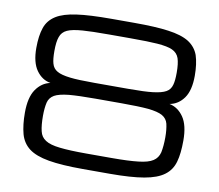

<svg xmlns="http://www.w3.org/2000/svg" viewBox="-84 -866 1119 981"><g transform="rotate(10 475.5 -375.5)"><path d="M793 -552.7Q793 -599.6 784.2 -626.5Q774.9 -653.3 748 -665.5Q722.7 -677.2 668.9 -681.2Q626 -684.6 528.8 -684.6H422.4Q324.2 -684.6 282.7 -681.2Q228.5 -677.2 203.1 -665.5Q176.3 -653.3 167.5 -626.5Q158.2 -601.6 158.2 -552.7Q158.2 -510.7 164.6 -488.8Q171.4 -463.4 193.4 -451.2Q214.8 -438.5 261.7 -433.1Q301.3 -428.2 388.2 -428.2H563Q649.9 -428.2 689.5 -433.1Q736.3 -438.5 758.3 -451.2Q779.8 -463.4 786.6 -488.8Q793 -510.7 793 -552.7ZM64.5 -216.8Q64.5 -295.9 92.8 -337.4Q121.6 -379.4 166.5 -388.7Q122.1 -396.5 93.3 -437Q64.5 -477.5 64.5 -552.7Q64.5 -616.2 79.1 -658.2Q92.8 -698.7 131.3 -723.1Q169.4 -747.1 238.3 -756.3Q303.2 -765.6 417.5 -765.6H533.7Q647.9 -765.6 712.9 -756.3Q781.7 -747.1 820.3 -723.1Q857.9 -698.7 872.6 -658.2Q886.7 -614.3 886.7 -552.7Q886.7 -477.1 858.4 -437Q830.1 -397 784.7 -388.7Q829.6 -379.4 858.4 -337.4Q886.7 -295.9 886.7 -216.8Q886.7 -148.9 874.5 -106.4Q862.3 -61.5 826.2 -34.7Q790.5 -7.8 723.1 3.9Q655.8 15.6 545.9 15.6H405.3Q295.4 15.6 228 3.9Q160.6 -7.8 125 -34.7Q89.8 -61.5 77.1 -106.4Q64.5 -153.3 64.5 -216.8ZM793 -216.8Q793 -256.8 786.1 -286.6Q779.8 -312.5 755.4 -326.7Q731.9 -339.8 681.2 -345.2Q630.9 -349.6 543.5 -349.6H407.7Q320.3 -349.6 270 -345.2Q219.2 -339.8 195.8 -326.7Q171.4 -312.5 165 -286.6Q158.2 -256.8 158.2 -216.8Q158.2 -168 165.5 -138.2Q171.9 -108.4 196.8 -92.8Q221.2 -76.7 272 -71.3Q322.3 -65.4 410.2 -65.4H541Q628.9 -65.4 679.2 -71.3Q730 -76.7 754.4 -92.8Q778.8 -108.4 786.1 -138.2Q793 -172.4 793 -216.8Z"/></g></svg>

Font: Michroma+
Style: Regular
Weight: 400
Designer: beogot
Foundry: beogot
Version: Version